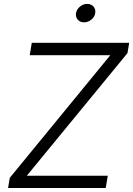

<svg xmlns="http://www.w3.org/2000/svg" viewBox="-20 -942 667 962"><path d="M20.5 0 28.8 -50.8 532.7 -665.5H128.9L139.2 -727.5H627.4L618.7 -675.8L114.3 -61.5H520L509.8 0ZM401.4 -830.1Q381.3 -830.1 369.6 -843.5Q357.9 -856.9 360.8 -876Q364.3 -895.5 380.6 -908.9Q397 -922.4 416.5 -922.4Q436.5 -922.4 448.5 -908.9Q460.4 -895.5 457 -876Q454.1 -856.9 437.5 -843.5Q420.9 -830.1 401.4 -830.1Z"/></svg>

Font: Inter 16pt Light
Style: Italic
Weight: 300
Italic angle: -9.3988°
Version: Version 4.001;git-66647c0bb